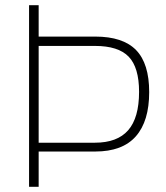

<svg xmlns="http://www.w3.org/2000/svg" viewBox="-20 -720 641 740"><path d="M92 -700H129V-579H347Q454 -579 504.5 -527Q555 -475 555 -365Q555 -253 503.5 -194.5Q452 -136 347 -136H129V0H92ZM346 -170Q432 -170 474 -218Q516 -266 516 -366Q516 -460 476 -501.5Q436 -543 346 -543H129V-170Z"/></svg>

Font: Cairo ExtraLight
Style: Regular
Weight: 250
Designer: Mohamed Gaber, the designers of Titillium
Foundry: Kief Type Foundry
Version: Version 2.009; ttfautohint (v1.5.33-1714) -l 8 -r 50 -G 200 